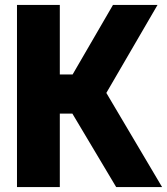

<svg xmlns="http://www.w3.org/2000/svg" viewBox="-20 -760 678 780"><path d="M49 0V-740H223V-457.5H275L439 -740H620L412 -382.5L638.5 0H452L274 -298.5H223V0Z"/></svg>

Font: Encode Sans Cnd XBd
Style: Regular
Weight: 800
Width: 3
Designer: Multiple Designers
Foundry: Impallari Type
Version: Version 3.002; ttfautohint (v1.8.3) -l 8 -r 50 -G 200 -x 14 